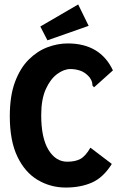

<svg xmlns="http://www.w3.org/2000/svg" viewBox="-20 -830 540 862"><path d="M275 12Q207 12 149.5 -22Q92 -56 58 -127Q24 -198 24 -308Q24 -400 47.5 -462.5Q71 -525 109.5 -563Q148 -601 193.5 -618Q239 -635 284 -635Q430 -635 487 -514L409 -444L402 -438L395 -446Q395 -454 393 -462Q391 -470 382 -483Q363 -505 341 -512.5Q319 -520 296 -520Q267 -520 236.5 -497.5Q206 -475 185.5 -429.5Q165 -384 165 -313Q165 -211 197.5 -157.5Q230 -104 282 -104Q318 -104 341 -116.5Q364 -129 386 -167L482 -94Q444 -33 393 -10.5Q342 12 275 12ZM193 -649 161 -711 331 -810 378 -714Z"/></svg>

Font: Inconsolata Black
Style: Regular
Weight: 900
Monospace: yes
Designer: Raph Levien, Cyreal, Brenton Simpson
Foundry: Raph Levien, Cyreal, Google
Version: Version 3.001; ttfautohint (v1.8.2.53-6de2)